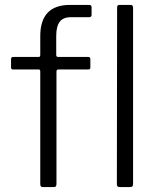

<svg xmlns="http://www.w3.org/2000/svg" viewBox="-20 -762 645 782"><path d="M348 -521V-487Q348 -479 339 -479H218Q210 -479 210 -471V-13Q210 0 200 0H154Q144 0 144 -12V-471Q144 -479 138 -479H33Q25 -479 25 -487V-521Q25 -530 34 -530H136Q141 -530 142.5 -532Q144 -534 144 -539V-615Q144 -742 265 -742H343Q353 -742 353 -732V-701Q353 -692 343 -692H269Q237 -692 223 -673Q209 -654 209 -616V-538Q209 -530 217 -530H340Q348 -530 348 -521ZM522 -15Q522 -6 519 -3Q516 0 507 0H469Q462 0 459 -2.5Q456 -5 456 -12L457 -730Q457 -737 459 -739.5Q461 -742 467 -742H512Q522 -742 522 -730Z"/></svg>

Font: Libre Franklin Light
Style: Regular
Weight: 300
Designer: Pablo Impallari, Rodrigo Fuenzalida
Foundry: Impallari Type
Version: Version 1.002; ttfautohint (v1.5)